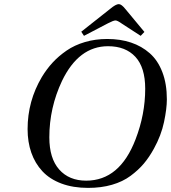

<svg xmlns="http://www.w3.org/2000/svg" viewBox="-20 -896 829 931"><path d="M374 -742.2 514.2 -853Q541.5 -876 556.2 -876Q569.3 -876 588.9 -851.1L680.2 -741.2L662.1 -722.2L571.8 -780.8Q549.3 -796.9 540 -796.9Q530.3 -796.9 503.9 -783.2L387.2 -722.2ZM113.8 -270Q113.8 -406.2 183.1 -522.9Q206.5 -561.5 235.4 -592.8Q264.2 -624 302.7 -650.6Q341.3 -677.2 391.8 -692.1Q442.4 -707 500 -707Q563.5 -707 615.2 -689.7Q667 -672.4 706.3 -637.7Q745.6 -603 767.3 -546.1Q789.1 -489.3 789.1 -414.1Q789.1 -369.6 775.4 -304.4Q761.7 -239.3 726.1 -174.8Q703.6 -133.8 677.2 -102.5Q650.9 -71.3 613 -43.2Q575.2 -15.1 522.9 0Q470.7 15.1 407.2 15.1Q334 15.1 277.6 -6.1Q221.2 -27.3 185.5 -65.7Q149.9 -104 131.8 -155.8Q113.8 -207.5 113.8 -270ZM219.2 -230Q219.2 -127.9 267.1 -74Q314.9 -20 397.9 -20Q560.5 -20 637.2 -220.2Q684.1 -341.3 684.1 -465.8Q684.1 -568.8 636.5 -620.4Q588.9 -671.9 503.9 -671.9Q361.8 -671.9 280.8 -503.9Q219.2 -373.5 219.2 -230Z"/></svg>

Font: Linguistics Pro
Style: Italic
Weight: 400
Italic angle: -12°
Designer: Stefan Peev, Context Ltd
Foundry: Stefan Peev, Context Ltd
Version: Version 001.000